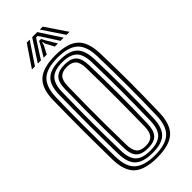

<svg xmlns="http://www.w3.org/2000/svg" viewBox="-306 -1025 1085 1085"><g transform="rotate(-45 237.0 -482.5)"><path d="M236.5 8.4Q137.7 8.4 94.1 -31.5Q50.5 -71.5 48.7 -163.3Q47.7 -229.2 47.1 -287.5Q46.5 -345.8 46.5 -401.4Q46.5 -457 47.1 -514.6Q47.7 -572.3 48.7 -637.1Q50.5 -728.8 94.2 -768.6Q137.8 -808.4 236.5 -808.4Q333.8 -808.4 377.3 -768.7Q420.8 -728.9 423.6 -637.4Q425.5 -572.6 426.5 -515Q427.5 -457.5 427.4 -402Q427.3 -346.5 426.4 -288Q425.5 -229.5 423.6 -162.7Q420.8 -69.7 376.5 -30.7Q332.1 8.4 236.5 8.4ZM236.5 -10.1Q321 -10.1 359.8 -45.4Q398.5 -80.6 400.7 -163.9Q402.4 -226.1 403.1 -282.8Q403.9 -339.5 403.9 -395.3Q404 -451.1 403.2 -510.2Q402.5 -569.4 400.7 -636.4Q398.5 -719.1 360.1 -754.5Q321.6 -789.9 236.5 -789.9Q148.6 -789.9 111.1 -753.7Q73.6 -717.4 71.6 -636.4Q70.3 -578.5 69.7 -524Q69.1 -469.4 69.1 -413.6Q69.1 -357.7 69.7 -296.4Q70.2 -235.1 71.6 -163.9Q73.2 -78.7 113.3 -44.4Q153.5 -10.1 236.5 -10.1ZM236.5 -28.6Q161.8 -28.6 128.9 -60Q95.9 -91.4 94.5 -163.9Q93.5 -229.3 92.9 -287.4Q92.3 -345.5 92.3 -401.1Q92.3 -456.8 92.9 -514.4Q93.5 -572.1 94.5 -636.4Q95.9 -708.7 128.8 -740Q161.6 -771.4 236.5 -771.4Q309.2 -771.4 342.3 -740.2Q375.4 -709.1 377.8 -635.7Q379.6 -576.9 380.6 -520Q381.5 -463 381.5 -405.8Q381.5 -348.6 380.6 -288.9Q379.7 -229.2 377.8 -164.6Q375.5 -91.1 342.2 -59.9Q308.9 -28.6 236.5 -28.6ZM236.5 -47.2Q294.9 -47.2 324 -73.2Q353 -99.3 354.9 -165.3Q356.5 -226.7 357.3 -284.2Q358.1 -341.7 358.1 -398.3Q358.2 -454.9 357.4 -513.3Q356.7 -571.8 354.9 -635.1Q353 -700.5 324.3 -726.6Q295.5 -752.8 236.5 -752.8Q173.7 -752.8 146.3 -725.5Q118.8 -698.2 117.4 -635.7Q116 -571.6 115.3 -514.3Q114.6 -457 114.6 -401.7Q114.6 -346.3 115.3 -288.2Q116 -230.2 117.4 -164.6Q118.8 -102.4 146.1 -74.8Q173.4 -47.2 236.5 -47.2ZM236.5 -65.7Q186.2 -65.7 163.9 -88.9Q141.5 -112.2 140.5 -165.2Q138.8 -243.1 138.2 -320.3Q137.7 -397.4 138.2 -475.8Q138.8 -554.2 140.5 -635.5Q141.5 -689.5 164.7 -711.9Q187.9 -734.3 236.5 -734.3Q285.8 -734.3 308.1 -711.3Q330.4 -688.3 332 -634.7Q333.8 -574.8 334.8 -518.9Q335.7 -462.9 335.7 -407.1Q335.7 -351.3 334.9 -292.3Q334 -233.2 332.1 -167.1Q330.5 -113.6 308.7 -89.7Q286.9 -65.7 236.5 -65.7ZM236.5 -84.2Q273.1 -84.2 290.6 -102.9Q308.2 -121.6 309.1 -167.7Q309.9 -222.1 310.5 -276Q311.2 -329.9 311.3 -386Q311.5 -442.2 311 -503.2Q310.5 -564.2 309.1 -632.7Q308.2 -679.9 290 -697.9Q271.8 -715.8 236.5 -715.8Q198.9 -715.8 181.6 -697.4Q164.3 -678.9 163.2 -634.7Q161.5 -556.4 160.9 -481.8Q160.3 -407.1 160.8 -329.7Q161.3 -252.3 163.2 -165.6Q164.3 -122 181.3 -103.1Q198.3 -84.2 236.5 -84.2ZM86.8 -845 173.1 -973H196.7L111 -845ZM133.9 -845 216.8 -973H257.4L340.3 -845H315.4L263.1 -926.5L243.5 -956H230.8L211.1 -926.3L158.8 -845ZM180.3 -845 217.7 -907.8 229.1 -930.2H245.2L256.7 -907.8L294.6 -845H269.7L242.7 -895.4L238.8 -911.9H235.5L231.7 -895.4L205.2 -845ZM363.2 -845 277.6 -973H301.1L387.4 -845Z"/></g></svg>

Font: Big Shoulders Inline Text Thin
Style: Regular
Weight: 100
Designer: Patric King
Foundry: XO Type Co
Version: Version 2.002